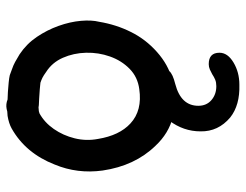

<svg xmlns="http://www.w3.org/2000/svg" viewBox="-105 -467 778 608"><g transform="rotate(-90 284.0 -163.0)"><path d="M337 -7Q383 -19 423.5 -55Q464 -91 487 -138Q510 -184 519 -238Q525 -262 522 -296Q519 -330 506 -366.5Q493 -403 471 -435.5Q449 -468 416 -490Q403 -498 392 -504Q381 -510 369 -514L350 -521Q342 -523 327 -524.5Q312 -526 296.5 -527Q281 -528 273 -528Q258 -534 243 -531Q240 -530 235 -529Q222 -528 221 -528Q197 -524 181 -515Q103 -471 67 -379Q37 -307 48 -227Q63 -125 126 -60Q205 25 337 -7ZM306 -111Q238 -101 197 -139Q159 -174 148 -242Q141 -279 150 -315.5Q159 -352 179.5 -381.5Q200 -411 229 -427L236 -429Q237 -429 248 -430Q252 -429 255 -429Q261 -429 276 -428Q291 -427 305.5 -426Q320 -425 326 -424Q335 -421 342 -417.5Q349 -414 360 -406Q390 -387 405 -353Q420 -319 421 -279.5Q422 -240 409 -203.5Q396 -167 370 -141.5Q344 -116 306 -111ZM320 206Q359 206 390 187.5Q421 169 421 143Q421 109 385 109Q376 109 368 112.5Q360 116 353 120Q344 126 335.5 129.5Q327 133 315 133Q289 133 271 117.5Q253 102 253 76Q253 21 322 3Q354 -5 363 -16Q372 -27 370 -43Q367 -62 352 -72Q337 -82 315 -79Q288 -75 257.5 -57.5Q227 -40 206 -16Q172 29 172 83Q171 139 216 177Q255 208 320 206Z"/></g></svg>

Font: Balsamiq Sans
Style: Regular
Weight: 400
Designer: Michael Angeles
Foundry: Balsamiq SRL
Version: Version 1.020; ttfautohint (v1.8.4.7-5d5b);gftools[0.9.26]